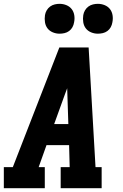

<svg xmlns="http://www.w3.org/2000/svg" viewBox="-21 -983 641 1003"><path d="M-1 0V-110H46L289 -735H442L478 -110H510V0H296V-110H343L340 -225H222L181 -110H213V0ZM262 -335H336L331 -490Q331 -498 330.5 -506Q330 -514 330 -522Q327 -514 324 -506Q321 -498 318 -490ZM490 -807Q472 -807 455 -814Q438 -821 427.5 -834.5Q417 -848 414 -866.5Q411 -885 414 -904Q416 -917 423 -929Q430 -941 441 -949Q452 -957 465 -960Q478 -963 490 -963Q509 -963 526 -956Q543 -949 553.5 -935.5Q564 -922 567 -903.5Q570 -885 566 -866Q564 -853 557.5 -841Q551 -829 540 -821Q529 -813 516 -810Q503 -807 490 -807ZM290 -807Q272 -807 255 -814Q238 -821 227.5 -834.5Q217 -848 214 -866.5Q211 -885 214 -904Q216 -917 223 -929Q230 -941 241 -949Q252 -957 265 -960Q278 -963 290 -963Q309 -963 326 -956Q343 -949 353.5 -935.5Q364 -922 367 -903.5Q370 -885 366 -866Q364 -853 357.5 -841Q351 -829 340 -821Q329 -813 316 -810Q303 -807 290 -807Z"/></svg>

Font: Iosevka Slab XBdExObl
Style: Regular
Weight: 800
Width: 7
Italic angle: -9°
Monospace: yes
Designer: Belleve Invis
Foundry: Belleve Invis
Version: Version 11.1.0; ttfautohint (v1.8.3)